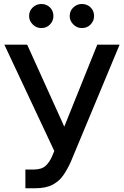

<svg xmlns="http://www.w3.org/2000/svg" viewBox="-20 -957 637 986"><path d="M110.4 9.8V-86.4H153.8Q194.8 -86.4 215.6 -106.7Q236.3 -127 248 -155.8L258.8 -181.6L2.4 -727.5H119.6L310.1 -306.6L479.5 -727.5H594.2L343.8 -126.5Q327.6 -90.3 306.6 -59.1Q285.6 -27.8 251.2 -9Q216.8 9.8 159.7 9.8ZM192.4 -813Q167 -812.5 148.2 -831.3Q129.4 -850.1 129.4 -874.5Q129.4 -901.4 148.2 -918.9Q167 -936.5 192.4 -936.5Q218.8 -936.5 236.6 -918.9Q254.4 -901.4 254.4 -874.5Q254.4 -850.1 236.6 -831.3Q218.8 -812.5 192.4 -813ZM400.4 -813Q375.5 -812.5 356.7 -831.3Q337.9 -850.1 337.9 -874.5Q337.9 -901.4 356.7 -918.9Q375.5 -936.5 400.4 -936.5Q427.2 -936.5 445.3 -918.9Q463.4 -901.4 462.9 -874.5Q463.4 -850.1 445.3 -831.3Q427.2 -812.5 400.4 -813Z"/></svg>

Font: Inter Tight Medium
Style: Regular
Weight: 500
Designer: Rasmus Andersson
Foundry: rsms
Version: Version 3.004; ttfautohint (v1.8.4.7-5d5b)